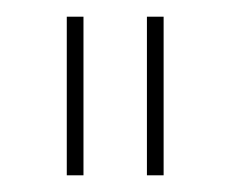

<svg xmlns="http://www.w3.org/2000/svg" viewBox="-20 -719 276 230"><path d="M60 -699H80V-509H60ZM156 -699H176V-509H156Z"/></svg>

Font: Montserrat arm Thin
Style: Regular
Weight: 250
Designer: Julieta Ulanovsky
Foundry: Julieta Ulanovsky
Version: Version 6.000;PS 006.000;hotconv 1.0.88;makeotf.lib2.5.64775